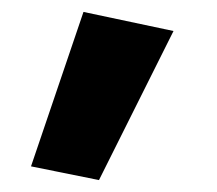

<svg xmlns="http://www.w3.org/2000/svg" viewBox="-20 -130 364 322"><path d="M120 -110 32 149 146 172 271 -78Z"/></svg>

Font: Jost
Style: Bold
Weight: 700
Version: Version 3.710